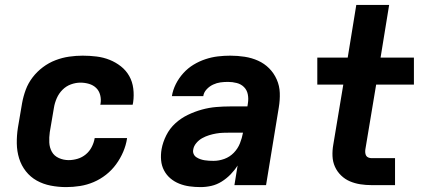

<svg xmlns="http://www.w3.org/2000/svg" viewBox="-20 -755 1740 783"><path d="M250 8Q218 8 187 2Q156 -4 130 -18.5Q104 -33 85.5 -56.5Q67 -80 58 -109Q49 -138 48.5 -170Q48 -202 53 -234L70 -334Q75 -362 85 -389Q95 -416 113 -439.5Q131 -463 155 -481Q179 -499 206.5 -509.5Q234 -520 262 -524Q290 -528 317 -528Q346 -528 374 -524.5Q402 -521 427 -511Q452 -501 473 -484.5Q494 -468 507 -445Q520 -422 523.5 -394Q527 -366 523 -338L521 -328H389L390 -332Q393 -350 388.5 -367.5Q384 -385 372 -396.5Q360 -408 343 -413Q326 -418 308 -418Q289 -418 269.5 -411Q250 -404 235 -389Q220 -374 211.5 -354.5Q203 -335 200 -316L183 -216Q180 -195 181 -174Q182 -153 191.5 -136Q201 -119 220 -110.5Q239 -102 260 -102Q278 -102 296.5 -107.5Q315 -113 330 -125.5Q345 -138 354 -155.5Q363 -173 366 -191V-192H498V-190Q494 -163 482.5 -136Q471 -109 453.5 -85Q436 -61 412.5 -42.5Q389 -24 362 -12.5Q335 -1 306.5 3.5Q278 8 250 8Z M798 8Q775 8 753 5Q731 2 711 -6Q691 -14 675 -27.5Q659 -41 649 -60Q639 -79 637 -101.5Q635 -124 639 -147Q644 -175 658 -203Q672 -231 695 -252Q718 -273 746 -286.5Q774 -300 803 -308Q832 -316 861 -318.5Q890 -321 919 -321H989L991 -334Q994 -353 990.5 -370.5Q987 -388 975 -400Q963 -412 945.5 -416.5Q928 -421 910 -421Q894 -421 879 -419Q864 -417 849 -410Q834 -403 822.5 -390.5Q811 -378 809 -363H681Q685 -388 697 -412Q709 -436 727.5 -456.5Q746 -477 769 -491Q792 -505 817.5 -513.5Q843 -522 868.5 -525Q894 -528 919 -528Q949 -528 978 -523.5Q1007 -519 1032.5 -507.5Q1058 -496 1077.5 -476.5Q1097 -457 1108.5 -431Q1120 -405 1121 -376Q1122 -347 1117 -317L1065 0H936L949 -80Q937 -61 920.5 -44Q904 -27 884 -14.5Q864 -2 842 3Q820 8 798 8ZM851 -99Q873 -99 895 -107Q917 -115 933.5 -132Q950 -149 958.5 -170.5Q967 -192 971 -214H919Q904 -214 890 -213.5Q876 -213 861.5 -210.5Q847 -208 832.5 -203.5Q818 -199 804.5 -191.5Q791 -184 780.5 -171.5Q770 -159 768 -145Q766 -136 769.5 -127.5Q773 -119 780.5 -114Q788 -109 796.5 -106Q805 -103 814 -101.5Q823 -100 832.5 -99.5Q842 -99 851 -99Z M1496 0Q1472 0 1449.5 -3.5Q1427 -7 1407 -15.5Q1387 -24 1371 -39.5Q1355 -55 1346 -75Q1337 -95 1336 -118Q1335 -141 1339 -164L1380 -410H1274V-520H1398L1433 -735H1567L1532 -520H1668V-410H1514L1470 -146Q1469 -140 1469.5 -133Q1470 -126 1473 -120.5Q1476 -115 1482.5 -112.5Q1489 -110 1495 -110H1591V0Z"/></svg>

Font: Iosevka Aile Extrabold Oblique
Style: Regular
Weight: 800
Italic angle: -9°
Designer: Belleve Invis
Foundry: Belleve Invis
Version: Version 31.1.0; ttfautohint (v1.8.4)